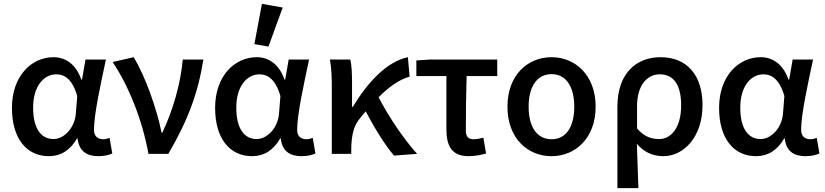

<svg xmlns="http://www.w3.org/2000/svg" viewBox="-20 -799 4285 997"><path d="M42 -239C42 -78 119 12 234 12C295 12 344 -18 380 -80H383C390 -15 429 12 491 12C524 12 548 5 563 -2L549 -83C539 -79 526 -76 516 -76C489 -76 468 -91 468 -124C468 -208 504 -367 530 -490H424L406 -386H402C373 -470 316 -502 258 -502C144 -502 42 -405 42 -239ZM374 -211C369 -137 314 -77 258 -77C192 -77 152 -133 152 -240C152 -356 211 -413 272 -413C315 -413 356 -388 381 -300Z M565 -477C647 -354 718 -181 751 0H854C957 -176 1009 -318 1036 -490H929C918 -365 879 -229 823 -110H819C795 -231 735 -403 674 -502Z M1340 -779 1301 -570 1374 -557 1448 -760ZM1097 -239C1097 -78 1174 12 1289 12C1350 12 1399 -18 1435 -80H1438C1445 -15 1484 12 1546 12C1579 12 1603 5 1618 -2L1604 -83C1594 -79 1581 -76 1571 -76C1544 -76 1523 -91 1523 -124C1523 -208 1559 -367 1585 -490H1479L1461 -386H1457C1428 -470 1371 -502 1313 -502C1199 -502 1097 -405 1097 -239ZM1429 -211C1424 -137 1369 -77 1313 -77C1247 -77 1207 -133 1207 -240C1207 -356 1266 -413 1327 -413C1370 -413 1411 -388 1436 -300Z M2146 0C2076 -77 1995 -198 1946 -294C2004 -352 2054 -386 2107 -401L2098 -502C1989 -480 1888 -370 1812 -244H1808V-373C1808 -417 1806 -461 1799 -490H1693C1702 -443 1703 -388 1703 -349V0H1804V-27C1805 -94 1816 -145 1848 -183C1859 -196 1869 -209 1879 -221C1925 -133 1979 -46 2026 9Z M2298 -128C2298 -40 2327 12 2413 12C2448 12 2480 5 2504 -2L2490 -84C2471 -79 2455 -76 2439 -76C2413 -76 2399 -88 2399 -122C2399 -205 2400 -304 2403 -404H2562V-490H2213L2142 -485V-404H2298Z M2615 -245C2615 -81 2720 12 2844 12C2967 12 3073 -81 3073 -245C3073 -409 2967 -502 2844 -502C2720 -502 2615 -409 2615 -245ZM2962 -245C2962 -142 2921 -76 2844 -76C2767 -76 2725 -142 2725 -245C2725 -347 2767 -414 2844 -414C2921 -414 2962 -347 2962 -245Z M3186 -244V178H3295L3287 -52C3328 -4 3377 12 3425 12C3528 12 3628 -85 3628 -253C3628 -408 3548 -502 3410 -502C3285 -502 3186 -420 3186 -244ZM3517 -251C3517 -138 3466 -77 3403 -77C3366 -77 3328 -86 3288 -132V-248C3288 -356 3341 -413 3405 -413C3483 -413 3517 -352 3517 -251Z M3714 -239C3714 -78 3791 12 3906 12C3967 12 4016 -18 4052 -80H4055C4062 -15 4101 12 4163 12C4196 12 4220 5 4235 -2L4221 -83C4211 -79 4198 -76 4188 -76C4161 -76 4140 -91 4140 -124C4140 -208 4176 -367 4202 -490H4096L4078 -386H4074C4045 -470 3988 -502 3930 -502C3816 -502 3714 -405 3714 -239ZM4046 -211C4041 -137 3986 -77 3930 -77C3864 -77 3824 -133 3824 -240C3824 -356 3883 -413 3944 -413C3987 -413 4028 -388 4053 -300Z"/></svg>

Font: Cambridge Sans Medium
Style: Regular
Weight: 500
Version: Version 2.020;PS 002.020;hotconv 1.0.88;makeotf.lib2.5.64775